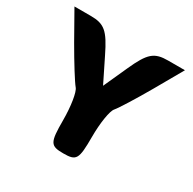

<svg xmlns="http://www.w3.org/2000/svg" viewBox="-178 -1068 1212 1204"><g transform="rotate(30 427.5 -466.5)"><path d="M139 -685C201 -577 268 -470 287 -448C307 -426 322 -329 322 -229C322 -67 333 -50 427 -50C521 -50 531 -67 531 -229C531 -329 546 -426 566 -448C585 -470 652 -577 714 -685L827 -883H706C606 -883 572 -854 508 -712L431 -542L347 -712C278 -854 243 -883 145 -883H27Z"/></g></svg>

Font: Hussar Skorodowane
Style: Bold
Weight: 700
Foundry: Cannot Into Space Fonts
Version: Version 0.892